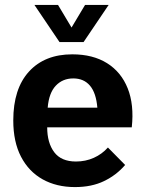

<svg xmlns="http://www.w3.org/2000/svg" viewBox="-20 -741 590 781"><path d="M285 20Q210 20 153.5 -11.5Q97 -43 65.5 -103.5Q34 -164 34 -251Q34 -380 98 -450Q162 -520 274 -520Q358 -520 415.5 -484Q473 -448 499.5 -381.5Q526 -315 516 -223H172Q172 -160 200.5 -122Q229 -84 289 -84Q328 -84 361.5 -99Q395 -114 419 -141L489 -70Q454 -29 403.5 -4.5Q353 20 285 20ZM174 -303H376Q371 -363 346 -392.5Q321 -422 278 -422Q235 -422 207 -392.5Q179 -363 174 -303ZM120 -721H216L271 -629L326 -721H422L320 -570H222Z"/></svg>

Font: Moderustic SemiBold
Style: Regular
Weight: 600
Designer: Tural Alisoy
Foundry: TAFT Foundry
Version: Version 2.120